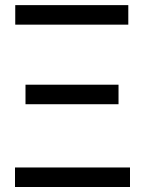

<svg xmlns="http://www.w3.org/2000/svg" viewBox="-20 -748 580 768"><path d="M40 0V-78.1H500V0ZM82 -331.1V-409.2H454.1V-331.1ZM41 -649.4V-727.5H493.2V-649.4Z"/></svg>

Font: Inter V
Style: 
Weight: 400
Designer: Rasmus Andersson
Foundry: rsms
Version: Version 4.000;git-a3f224843